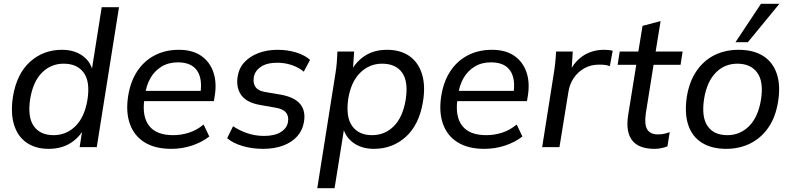

<svg xmlns="http://www.w3.org/2000/svg" viewBox="-20 -774 4161 1010"><path d="M236 9Q167 9 120 -23.5Q73 -56 54 -117.5Q35 -179 48 -265Q68 -386 138 -449Q208 -512 306 -512Q372 -512 416.5 -479Q461 -446 470 -388H460L515 -736H606L489 0H399L417 -117H432Q406 -58 356 -24.5Q306 9 236 9ZM262 -63Q329 -63 377 -110.5Q425 -158 440 -249Q455 -344 420.5 -391.5Q386 -439 315 -439Q248 -439 201 -392Q154 -345 139 -255Q124 -159 157.5 -111Q191 -63 262 -63Z M881 9Q796 9 741 -25Q686 -59 663.5 -121.5Q641 -184 654 -268Q666 -345 702 -399.5Q738 -454 794 -483Q850 -512 921 -512Q991 -512 1036.5 -481.5Q1082 -451 1101.5 -397Q1121 -343 1110 -272L1105 -242H721L729 -296H1052L1034 -282Q1046 -361 1016 -403.5Q986 -446 916 -446Q866 -446 829.5 -423.5Q793 -401 771 -362.5Q749 -324 743 -274L739 -249Q727 -160 765 -111.5Q803 -63 891 -63Q933 -63 974 -76Q1015 -89 1051 -119L1081 -56Q1041 -25 989 -8Q937 9 881 9Z M1364 9Q1306 9 1255.5 -6Q1205 -21 1175 -47L1206 -110Q1240 -87 1281.5 -73Q1323 -59 1369 -59Q1425 -59 1457.5 -79.5Q1490 -100 1495 -133Q1500 -164 1483.5 -183Q1467 -202 1427 -208L1353 -221Q1279 -233 1250 -272.5Q1221 -312 1230 -371Q1237 -416 1266 -447Q1295 -478 1340 -495Q1385 -512 1439 -512Q1494 -512 1539.5 -497.5Q1585 -483 1611 -459L1578 -397Q1552 -419 1515.5 -431.5Q1479 -444 1439 -444Q1383 -444 1351.5 -422Q1320 -400 1315 -367Q1310 -337 1324 -316.5Q1338 -296 1375 -290L1452 -277Q1528 -264 1558.5 -227.5Q1589 -191 1579 -133Q1572 -89 1543.5 -57Q1515 -25 1469 -8Q1423 9 1364 9Z M1649 216 1744 -384Q1749 -413 1751.5 -443Q1754 -473 1755 -503H1843L1835 -387H1820Q1847 -445 1896.5 -478.5Q1946 -512 2016 -512Q2086 -512 2133 -479.5Q2180 -447 2199.5 -385.5Q2219 -324 2205 -239Q2185 -118 2115 -54.5Q2045 9 1947 9Q1881 9 1836.5 -24.5Q1792 -58 1782 -115H1793L1740 216ZM1937 -63Q2005 -63 2052 -110.5Q2099 -158 2114 -249Q2129 -344 2095.5 -391.5Q2062 -439 1990 -439Q1924 -439 1875.5 -392Q1827 -345 1812 -255Q1798 -159 1832.5 -111Q1867 -63 1937 -63Z M2528 9Q2443 9 2388 -25Q2333 -59 2310.5 -121.5Q2288 -184 2301 -268Q2313 -345 2349 -399.5Q2385 -454 2441 -483Q2497 -512 2568 -512Q2638 -512 2683.5 -481.5Q2729 -451 2748.5 -397Q2768 -343 2757 -272L2752 -242H2368L2376 -296H2699L2681 -282Q2693 -361 2663 -403.5Q2633 -446 2563 -446Q2513 -446 2476.5 -423.5Q2440 -401 2418 -362.5Q2396 -324 2390 -274L2386 -249Q2374 -160 2412 -111.5Q2450 -63 2538 -63Q2580 -63 2621 -76Q2662 -89 2698 -119L2728 -56Q2688 -25 2636 -8Q2584 9 2528 9Z M2832 0 2892 -380Q2897 -410 2900.5 -441.5Q2904 -473 2905 -503H2993L2985 -377L2968 -376Q2985 -422 3014 -452.5Q3043 -483 3079.5 -497.5Q3116 -512 3155 -512Q3168 -512 3180 -511Q3192 -510 3203 -507L3188 -426Q3175 -431 3162 -432.5Q3149 -434 3132 -434Q3088 -434 3054 -415Q3020 -396 2998 -363.5Q2976 -331 2970 -290L2923 0Z M3423 9Q3340 9 3305.5 -35.5Q3271 -80 3284 -166L3327 -433H3229L3240 -503H3338L3360 -638L3455 -663L3429 -503H3571L3560 -433H3418L3377 -176Q3369 -118 3385 -92.5Q3401 -67 3441 -67Q3460 -67 3475 -70.5Q3490 -74 3503 -79L3491 -4Q3475 2 3458.5 5.5Q3442 9 3423 9Z M3800 9Q3724 9 3672.5 -23Q3621 -55 3600.5 -116.5Q3580 -178 3593 -265Q3606 -345 3644 -400.5Q3682 -456 3738.5 -484Q3795 -512 3865 -512Q3943 -512 3994 -480Q4045 -448 4066 -386.5Q4087 -325 4073 -239Q4060 -158 4022 -103Q3984 -48 3927 -19.5Q3870 9 3800 9ZM3806 -63Q3873 -63 3920.5 -110.5Q3968 -158 3983 -249Q3998 -344 3963.5 -391.5Q3929 -439 3859 -439Q3792 -439 3745.5 -392Q3699 -345 3684 -255Q3669 -159 3702 -111Q3735 -63 3806 -63ZM3849 -552 3983 -754H4080L3914 -552Z"/></svg>

Font: Mulish ExtraLight Medium
Style: Italic
Weight: 500
Italic angle: -9°
Version: Version 3.603